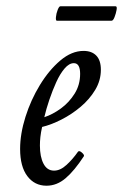

<svg xmlns="http://www.w3.org/2000/svg" viewBox="-20 -578 392 611"><path d="M128 13Q90 13 67 -17.5Q44 -48 44 -104Q44 -152 61 -206Q78 -260 107 -307.5Q136 -355 172 -385.5Q208 -416 246 -416Q272 -416 286.5 -401Q301 -386 301 -356Q301 -322 283 -292Q265 -262 236.5 -238Q208 -214 175.5 -197.5Q143 -181 114 -174Q110 -156 108.5 -142Q107 -128 107 -115Q107 -79 118.5 -57Q130 -35 152 -35Q172 -35 192 -53.5Q212 -72 228 -95Q232 -100 240.5 -92.5Q249 -85 247 -81Q217 -35 189 -11Q161 13 128 13ZM121 -205Q148 -214 174 -233Q200 -252 217.5 -280Q235 -308 235 -343Q235 -377 215 -377Q200 -377 185.5 -360Q171 -343 159 -316.5Q147 -290 137 -260.5Q127 -231 121 -205ZM161 -512Q157 -512 158 -523.5Q159 -535 163.5 -546.5Q168 -558 172 -558H348Q353 -558 351 -546.5Q349 -535 344.5 -523.5Q340 -512 335 -512Z"/></svg>

Font: Junicode Two Beta Condensed
Style: Italic
Weight: 400
Width: 3
Italic angle: -9°
Version: Version 1.053; ttfautohint (v1.8.4)